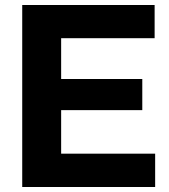

<svg xmlns="http://www.w3.org/2000/svg" viewBox="-20 -749 676 769"><path d="M69 0V-729H599.3V-595.9H191.7L224.9 -629V-100.3L191.7 -133.4H601.4V0ZM191.7 -308V-432.7H549.9V-308Z"/></svg>

Font: Mona Sans ExtraLight
Style: Regular
Weight: 200
Designer: Deni Anggara
Foundry: GitHub
Version: Version 2.000